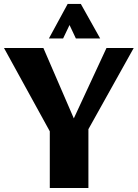

<svg xmlns="http://www.w3.org/2000/svg" viewBox="-21 -944 691 964"><path d="M650.4 -703.1 422.9 -295.4V0H229V-284.7L-1 -703.1H196.8L349.6 -349.6L513.7 -703.1ZM481.9 -751H359.9L328.1 -818.4L295.9 -751H224.6L318.8 -924.3H384.8Z"/></svg>

Font: Aclonica
Style: Regular
Weight: 400
Version: Version 1.001